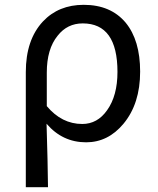

<svg xmlns="http://www.w3.org/2000/svg" viewBox="-20 -577 653 796"><path d="M87 -278Q87 -412 158 -488Q223 -557 327 -557Q439 -557 501 -483Q561 -410 561 -280Q561 -147 492 -64Q428 13 337 13Q239 13 173 -64Q178 97 179 199H87ZM424 -120Q467 -180 467 -279Q467 -480 323 -480Q259 -480 219 -429Q174 -374 174 -276V-137Q236 -63 321 -63Q384 -63 424 -120Z"/></svg>

Font: Source Han Sans K Regular
Style: Regular
Weight: 400
Designer: Ryoko NISHIZUKA  (kana & ideographs); Paul D. Hunt (Latin, Greek & Cyrillic); Wenlong ZHANG  (bopomofo); Sandoll Communi
Foundry: Adobe Systems Incorporated
Version: Version 1.00 July 18, 2014, initial release